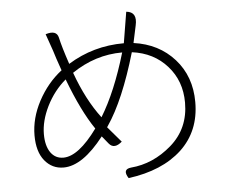

<svg xmlns="http://www.w3.org/2000/svg" viewBox="-55 -837 1110 936"><g transform="rotate(-5 500.0 -368.5)"><path d="M312 -499Q361 -363 431 -271Q504 -390 559 -577Q427 -577 312 -499ZM596 -773Q651 -768 636 -702Q620 -625 618 -618Q741 -601 817 -516Q893 -431 893 -305Q893 -163 798 -74Q703 14 537 36Q508 -9 553 -14Q662 -23 752 -101Q843 -180 843 -307Q843 -413 778 -486Q713 -560 606 -574Q539 -345 458 -226L454 -220L519 -144Q480 -110 455 -140L424 -178Q319 -43 226 -43Q170 -43 134 -87Q98 -131 98 -211Q98 -295 142 -378Q187 -462 257 -516Q233 -584 224 -615L195 -698Q249 -715 258 -676Q268 -630 297 -544Q421 -621 571 -621L596 -773ZM144 -213Q144 -156 167 -123Q190 -91 229 -91Q303 -91 396 -219Q333 -311 273 -470Q215 -421 179 -349Q144 -278 144 -213Z"/></g></svg>

Font: Swei Half Moon CJK SC
Style: Light
Weight: 300
Version: Version 2.071